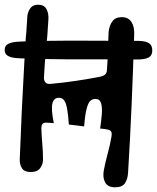

<svg xmlns="http://www.w3.org/2000/svg" viewBox="-24 -744 668 817"><path d="M60 -65Q64 -172.5 69 -279Q74 -385.5 80 -488Q81 -495.5 81.2 -503Q81.5 -510.5 82 -518Q82.5 -522.5 83 -527.2Q83.5 -532 83.8 -537Q84 -542 84 -547Q84 -557 84.8 -567.2Q85.5 -577.5 86 -587Q87 -596 87.8 -604.5Q88.5 -613 89 -622Q89 -629.5 89.8 -637Q90.5 -644.5 91 -652Q91 -654.5 91.2 -657Q91.5 -659.5 91.5 -662Q91.5 -664.5 91.8 -667Q92 -669.5 92 -672Q93.5 -692.5 104.5 -708.2Q115.5 -724 138 -724Q163 -724 173.2 -706.2Q183.5 -688.5 182 -662Q178.5 -597 172.2 -536.8Q166 -476.5 163 -414Q162.5 -402 169 -393.8Q175.5 -385.5 191 -387Q241.5 -391.5 296 -399.5Q350.5 -407.5 400 -417Q417.5 -421 424 -427.5Q430.5 -434 431 -446Q434 -484.5 435 -524Q436 -563.5 438 -606Q440.5 -634.5 453.8 -652.8Q467 -671 494 -671Q522 -671 535.2 -650.8Q548.5 -630.5 547 -596Q542.5 -449 536 -297.5Q529.5 -146 521 -10Q519.5 18.5 507.5 35.8Q495.5 53 466 53Q434.5 53 423.2 32Q412 11 418 -21Q425 -56.5 434.5 -91.2Q444 -126 450 -161Q453 -177 449 -184Q445 -191 432 -193Q424.5 -194.5 417 -195.5Q409.5 -196.5 402 -197Q407 -229.5 409.2 -258Q411.5 -286.5 406.2 -304.5Q401 -322.5 383 -323Q370.5 -323.5 361 -315.5Q351.5 -307.5 344.8 -282.2Q338 -257 334 -206Q318.5 -208.5 302 -210.2Q285.5 -212 269 -214Q266 -258.5 261.2 -283.2Q256.5 -308 248.2 -318Q240 -328 227 -328Q204.5 -328 198.8 -303Q193 -278 205 -220Q197.5 -221 190 -221.2Q182.5 -221.5 175 -222Q162.5 -223 157.2 -217Q152 -211 152 -198Q153 -165 156 -132Q159 -99 159 -65Q159 -45 147 -28.5Q135 -12 107 -12Q79.5 -12 69.5 -28Q59.5 -44 60 -65ZM115 -22Q97 -22 84.5 -34.5Q72 -47 72 -64Q72 -82 84.5 -94.5Q97 -107 115 -107Q132.5 -107 144.8 -94.5Q157 -82 157 -64Q157 -47 144.8 -34.5Q132.5 -22 115 -22ZM147 -310Q147 -310 147 -310Q147 -310 147 -310Q147 -310 147 -310Q147 -310 147 -310Q147 -310 147 -310Q147 -310 147 -310Q147 -310 147 -310Q147 -310 147 -310ZM97 -568 93 -495Q63.5 -495 41.8 -497.2Q20 -499.5 8 -507.2Q-4 -515 -4 -532Q-4 -549.5 10.2 -557Q24.5 -564.5 47.5 -566.2Q70.5 -568 97 -568ZM155 -493 162 -570Q259 -571.5 357.5 -570.8Q456 -570 564 -570Q592.5 -570 608.2 -561.2Q624 -552.5 624 -529Q624 -507.5 607.8 -499Q591.5 -490.5 559 -491Q459.5 -492 357.5 -491.5Q255.5 -491 155 -493Z"/></svg>

Font: Kablammo
Style: Regular
Weight: 400
Designer: Travis Kochel, Lizy Gershenzon, Daria Petrova, Ethan Cohen
Foundry: Vectro Type Foundry
Version: Version 1.002